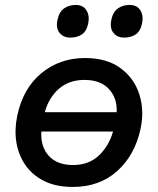

<svg xmlns="http://www.w3.org/2000/svg" viewBox="-20 -744 638 776"><path d="M274.5 11.5Q206.5 11.5 158.8 -12.2Q111 -36 82.8 -76.8Q54.5 -117.5 46.2 -168.8Q38 -220 49.5 -275Q72.5 -386.5 147 -448Q221.5 -509.5 323.5 -509.5Q411 -509.5 466.5 -469Q522 -428.5 543 -363Q564 -297.5 548 -223Q525 -116.5 453.5 -52.5Q382 11.5 274.5 11.5ZM321.5 -421Q259.5 -421 218.5 -385.5Q177.5 -350 161 -290.5H451.5Q454.5 -346.5 420.5 -383.8Q386.5 -421 321.5 -421ZM275.5 -77Q338 -77 378.8 -114.8Q419.5 -152.5 437 -212.5H147Q143.5 -151 177.2 -114Q211 -77 275.5 -77ZM481.5 -592Q454 -592 438.5 -611.2Q423 -630.5 430 -664Q436.5 -696 456.5 -710Q476.5 -724 503.5 -724Q533 -724 546.8 -703Q560.5 -682 554.5 -651Q547.5 -617 528 -604.5Q508.5 -592 481.5 -592ZM264 -592Q236.5 -592 220.8 -611.2Q205 -630.5 212.5 -664Q219 -696 238.8 -710Q258.5 -724 286 -724Q315.5 -724 329 -703Q342.5 -682 337 -651Q330 -617 310.5 -604.5Q291 -592 264 -592Z"/></svg>

Font: Commissioner Medium
Style: Italic
Weight: 500
Italic angle: -12°
Designer: Kostas Bartsokas
Foundry: Kostas Bartsokas
Version: Version 1.000; ttfautohint (v1.8.3)